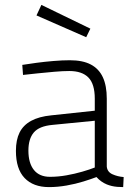

<svg xmlns="http://www.w3.org/2000/svg" viewBox="-20 -755 537 784"><path d="M180 9Q116 9 80.5 -28Q45 -65 45 -139Q45 -184 60 -214Q75 -244 107 -261.5Q139 -279 189 -284L367 -303V-352Q367 -412 341 -438.5Q315 -465 263 -465Q237 -465 202.5 -462Q168 -459 134 -455.5Q100 -452 74 -449L71 -490Q95 -494 129 -498.5Q163 -503 199 -506Q235 -509 265 -509Q318 -509 351 -491.5Q384 -474 400 -439.5Q416 -405 416 -352V-75Q418 -53 439 -43.5Q460 -34 485 -32L483 9Q471 9 459 8Q447 7 436.5 4.5Q426 2 416 -2Q404 -7 393.5 -14.5Q383 -22 374 -32Q353 -24 321 -14Q289 -4 252 2.5Q215 9 180 9ZM184 -33Q217 -33 251 -39Q285 -45 316 -54Q347 -63 367 -71V-262L194 -245Q140 -240 118 -214Q96 -188 96 -140Q96 -89 118.5 -61Q141 -33 184 -33ZM332 -603 129 -692 149 -735 349 -638Z"/></svg>

Font: Cairo Play Light
Style: Regular
Weight: 300
Version: Version 3.119